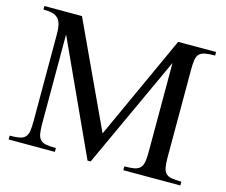

<svg xmlns="http://www.w3.org/2000/svg" viewBox="-93 -774 1059 901"><g transform="rotate(15 436.0 -324.0)"><path d="M574.2 0V-18.6Q604.5 -18.6 622.8 -22.2Q641.1 -25.9 650.9 -36.4Q660.6 -46.9 663.8 -65.4Q667 -84 667 -112.8V-545.9L415.5 0H400.4L149.9 -545.9V-112.8Q149.9 -83 153.1 -64.7Q156.2 -46.4 165.8 -35.9Q175.3 -25.4 193.4 -22Q211.4 -18.6 241.7 -18.6V0H17.1V-18.6Q47.4 -18.6 65.2 -22.2Q83 -25.9 92.5 -36.4Q102.1 -46.9 105 -65.4Q107.9 -84 107.9 -112.8V-537.1Q107.9 -563 103.8 -581.1Q99.6 -599.1 89.4 -610.4Q79.1 -621.6 61.8 -626.5Q44.4 -631.3 17.1 -631.3V-648.4H199.7L435.5 -141.6L667 -648.4H851.1V-631.3Q820.8 -631.3 802.2 -627.7Q783.7 -624 774.2 -613.5Q764.6 -603 762 -584.5Q759.3 -565.9 759.3 -537.1V-112.8Q759.3 -83 762.5 -64.7Q765.6 -46.4 775.1 -35.9Q784.7 -25.4 802.7 -22Q820.8 -18.6 851.1 -18.6V0Z"/></g></svg>

Font: Kitab
Style: Regular
Weight: 400
Designer: SIL International
Foundry: Khaled Hosny
Version: Version 1.000